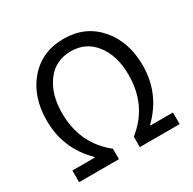

<svg xmlns="http://www.w3.org/2000/svg" viewBox="-149 -820 976 972"><g transform="rotate(-30 339.0 -334.0)"><path d="M45 0V-68H176V-72Q59 -187 59 -351Q59 -491 136 -579.5Q213 -668 339 -668Q465 -668 542.5 -579Q620 -490 620 -351Q620 -188 502 -72V-68H633V0H400V-61Q534 -166 534 -346Q534 -455 481.5 -525Q429 -595 339 -595Q249 -595 197 -525Q145 -455 145 -346Q145 -166 278 -61V0Z"/></g></svg>

Font: Toshiba Sans
Style: Regular
Weight: 400
Designer: Paul D. Hunt
Foundry: Toshiba Corporation
Version: Version 2.020;PS 2.0;hotconv 1.0.86;makeotf.lib2.5.63406